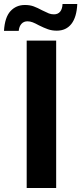

<svg xmlns="http://www.w3.org/2000/svg" viewBox="-70 -944 408 964"><path d="M64 -740H212V0H64ZM55 -919Q80 -919 99 -912Q118 -905 142 -892Q164 -881 175.5 -876.5Q187 -872 201 -872Q221 -872 232 -885.5Q243 -899 244 -924H318Q315 -858 288.5 -824Q262 -790 215 -790Q191 -790 171 -797Q151 -804 125 -817Q107 -827 94 -832Q81 -837 68 -837Q49 -837 37.5 -824Q26 -811 24 -789H-50Q-46 -857 -17.5 -888Q11 -919 55 -919Z"/></svg>

Font: Exo
Style: Bold
Weight: 700
Designer: Natanael Gama
Foundry: Natanael Gama
Version: Version 1.500; ttfautohint (v1.6)